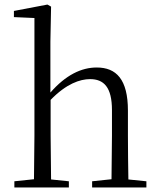

<svg xmlns="http://www.w3.org/2000/svg" viewBox="-20 -822 697 842"><path d="M468 0H622V-27L543 -35C542 -90 541 -172 541 -227V-337C541 -474 490 -526 404 -526C337 -526 268 -493 201 -416V-639L204 -793L188 -802L41 -774V-747L131 -743V-227L129 -36L43 -27V0H282V-27L204 -35L202 -227V-384C271 -455 331 -475 375 -475C435 -475 471 -440 471 -339V-227L469 -36L384 -27V0Z"/></svg>

Font: Noto Serif HK Light
Style: Regular
Weight: 300
Designer: Ryoko NISHIZUKA 西塚涼子 (kana & ideographs); Frank Grießhammer (Latin, Greek & Cyrillic); Wenlong ZHANG 张文龙 (bopomofo); San
Foundry: Adobe
Version: Version 2.001;hotconv 1.1.0;makeotfexe 2.6.0